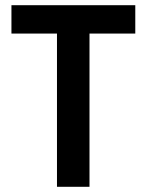

<svg xmlns="http://www.w3.org/2000/svg" viewBox="-20 -718 564 738"><path d="M324 -589V0H199V-589H24V-698H500V-589Z"/></svg>

Font: IBM Plex Sans Condensed SemiBold
Style: Regular
Weight: 600
Width: 3
Designer: Mike Abbink, Paul van der Laan, Pieter van Rosmalen
Foundry: Bold Monday
Version: Version 1.3